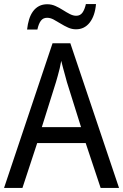

<svg xmlns="http://www.w3.org/2000/svg" viewBox="-20 -930 610 950"><path d="M478 0 404 -222H164L91 0H0L240 -716H328L569 0ZM311 -524Q308 -536 302.5 -555.5Q297 -575 291.5 -595.5Q286 -616 283 -629Q280 -611 275.5 -592Q271 -573 266 -555.5Q261 -538 257 -524L187 -301H381ZM114 -784Q117 -811 124 -834Q131 -857 143.5 -874Q156 -891 173.5 -900Q191 -909 214 -909Q235 -909 254 -900.5Q273 -892 291 -880.5Q309 -869 325.5 -860.5Q342 -852 357 -852Q377 -852 388 -867.5Q399 -883 405 -910H455Q450 -852 424 -818.5Q398 -785 356 -785Q336 -785 317 -793.5Q298 -802 279.5 -813.5Q261 -825 245 -833.5Q229 -842 213 -842Q193 -842 182 -827Q171 -812 165 -784Z"/></svg>

Font: Noto Sans Arabic SemiCondensed
Style: Regular
Weight: 400
Width: 4
Designer: Monotype Design Team, Nadine Chahine, Nizar Qandah and Khaled Hosny
Foundry: Monotype Imaging Inc.
Version: Version 2.012